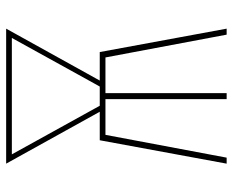

<svg xmlns="http://www.w3.org/2000/svg" viewBox="-88 -688 775 640"><g transform="rotate(-90 300.0 -367.5)"><path d="M75 0 153 -423H248L75 -735H525L352 -423H447L525 0H505L429 -404H310V0H290V-404H171L95 0ZM268 -423H332L341 -439L494 -716H106Z"/></g></svg>

Font: Iosevka Curly Thin Extended
Style: Regular
Weight: 100
Width: 7
Monospace: yes
Designer: Belleve Invis
Foundry: Belleve Invis
Version: Version 11.1.0; ttfautohint (v1.8.3)